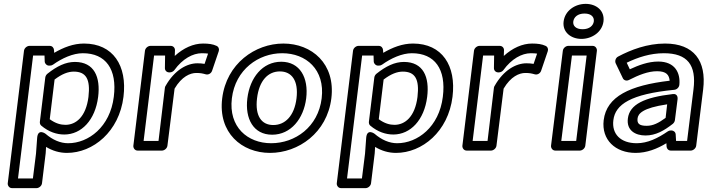

<svg xmlns="http://www.w3.org/2000/svg" viewBox="-20 -753 3664 992"><path d="M172 -41 166 41 150 169H73L151 -466H210L211 -435C212 -423 222 -414 233 -414H238C244 -414 250 -416 254 -419C300 -452 357 -478 408 -478C526 -478 586 -396 568 -253C549 -97 437 -13 332 -13C292 -13 252 -30 215 -62C215 -62 176 -91 172 -41ZM218 6C251 26 287 37 326 37C461 37 596 -73 618 -253C638 -414 564 -528 414 -528C359 -528 308 -508 260 -480L259 -495C258 -506 250 -516 237 -516H132C121 -516 106 -506 104 -491L20 194C19 205 27 219 42 219H169C180 219 195 209 197 194L216 39ZM193 -104C232 -71 274 -58 312 -58C401 -58 472 -133 487 -252C500 -355 467 -433 367 -433C319 -433 274 -411 225 -372C219 -367 215 -360 214 -353L186 -124C185 -116 188 -108 193 -104ZM237 -137 262 -342C300 -371 332 -383 361 -383C424 -383 448 -345 437 -252C424 -149 372 -108 318 -108C294 -108 267 -115 237 -137Z M722 -25 776 -466H833L832 -401C832 -388 842 -379 854 -379H858C867 -379 877 -385 881 -391C923 -449 976 -478 1023 -478C1037 -478 1048 -477 1055 -476L1037 -423C1024 -425 1014 -426 1000 -426C946 -426 882 -391 836 -310C834 -307 832 -303 832 -300L799 -25ZM669 0C668 11 676 25 691 25H817C828 25 843 15 845 0L882 -295C919 -358 963 -376 994 -376C1015 -376 1025 -374 1043 -369C1058 -365 1072 -375 1076 -388L1110 -488C1114 -498 1110 -511 1099 -516C1080 -525 1058 -528 1029 -528C979 -528 928 -505 883 -464L884 -494C884 -506 875 -516 862 -516H757C746 -516 731 -506 729 -491Z M1178 -245C1196 -394 1316 -478 1438 -478C1561 -478 1660 -394 1642 -245C1624 -97 1505 -13 1381 -13C1259 -13 1160 -97 1178 -245ZM1128 -245C1106 -67 1229 37 1375 37C1522 37 1670 -67 1692 -245C1714 -424 1591 -528 1444 -528C1298 -528 1150 -424 1128 -245ZM1258 -245C1245 -140 1289 -57 1386 -57C1483 -57 1549 -140 1562 -245C1575 -351 1530 -434 1433 -434C1336 -434 1271 -351 1258 -245ZM1308 -245C1319 -337 1365 -384 1426 -384C1487 -384 1523 -337 1512 -245C1501 -154 1453 -107 1392 -107C1331 -107 1297 -154 1308 -245Z M1872 -41 1866 41 1850 169H1773L1851 -466H1910L1911 -435C1912 -423 1922 -414 1933 -414H1938C1944 -414 1950 -416 1954 -419C2000 -452 2057 -478 2108 -478C2226 -478 2286 -396 2268 -253C2249 -97 2137 -13 2032 -13C1992 -13 1952 -30 1915 -62C1915 -62 1876 -91 1872 -41ZM1918 6C1951 26 1987 37 2026 37C2161 37 2296 -73 2318 -253C2338 -414 2264 -528 2114 -528C2059 -528 2008 -508 1960 -480L1959 -495C1958 -506 1950 -516 1937 -516H1832C1821 -516 1806 -506 1804 -491L1720 194C1719 205 1727 219 1742 219H1869C1880 219 1895 209 1897 194L1916 39ZM1893 -104C1932 -71 1974 -58 2012 -58C2101 -58 2172 -133 2187 -252C2200 -355 2167 -433 2067 -433C2019 -433 1974 -411 1925 -372C1919 -367 1915 -360 1914 -353L1886 -124C1885 -116 1888 -108 1893 -104ZM1937 -137 1962 -342C2000 -371 2032 -383 2061 -383C2124 -383 2148 -345 2137 -252C2124 -149 2072 -108 2018 -108C1994 -108 1967 -115 1937 -137Z M2422 -25 2476 -466H2533L2532 -401C2532 -388 2542 -379 2554 -379H2558C2567 -379 2577 -385 2581 -391C2623 -449 2676 -478 2723 -478C2737 -478 2748 -477 2755 -476L2737 -423C2724 -425 2714 -426 2700 -426C2646 -426 2582 -391 2536 -310C2534 -307 2532 -303 2532 -300L2499 -25ZM2369 0C2368 11 2376 25 2391 25H2517C2528 25 2543 15 2545 0L2582 -295C2619 -358 2663 -376 2694 -376C2715 -376 2725 -374 2743 -369C2758 -365 2772 -375 2776 -388L2810 -488C2814 -498 2810 -511 2799 -516C2780 -525 2758 -528 2729 -528C2679 -528 2628 -505 2583 -464L2584 -494C2584 -506 2575 -516 2562 -516H2457C2446 -516 2431 -506 2429 -491Z M2990 -602C2954 -602 2939 -621 2942 -642C2945 -664 2964 -683 3000 -683C3036 -683 3051 -664 3048 -642C3045 -621 3026 -602 2990 -602ZM2984 -552C3038 -552 3091 -587 3098 -642C3105 -698 3061 -733 3006 -733C2951 -733 2899 -698 2892 -642C2885 -587 2930 -552 2984 -552ZM2880 -25 2935 -466H3011L2957 -25ZM2827 0C2826 11 2834 25 2849 25H2976C2987 25 3002 15 3004 0L3064 -491C3065 -502 3057 -516 3042 -516H2916C2905 -516 2890 -506 2888 -491Z M3149 -132C3159 -214 3239 -267 3464 -289C3477 -290 3489 -302 3490 -315C3496 -376 3468 -435 3381 -435C3329 -435 3279 -416 3234 -395L3218 -429C3276 -457 3340 -478 3410 -478C3532 -478 3579 -417 3563 -291L3530 -25H3473L3471 -59C3470 -71 3460 -79 3449 -79H3446C3440 -79 3434 -77 3430 -74C3379 -39 3326 -13 3270 -13C3186 -13 3140 -61 3149 -132ZM3099 -132C3087 -31 3159 37 3264 37C3322 37 3375 16 3423 -13L3424 5C3425 15 3433 25 3446 25H3549C3560 25 3575 15 3577 0L3613 -291C3631 -439 3565 -528 3416 -528C3324 -528 3240 -496 3174 -461C3160 -454 3156 -437 3161 -426L3198 -349C3203 -338 3217 -333 3230 -340C3279 -365 3328 -385 3375 -385C3424 -385 3437 -365 3440 -336C3235 -312 3114 -255 3099 -132ZM3224 -141C3216 -79 3263 -53 3315 -53C3368 -53 3411 -78 3456 -113C3462 -118 3466 -125 3467 -132L3481 -242C3482 -252 3478 -270 3456 -267C3310 -250 3233 -214 3224 -141ZM3274 -141C3277 -165 3298 -195 3427 -214L3419 -144C3382 -117 3354 -103 3321 -103C3282 -103 3271 -115 3274 -141Z"/></svg>

Font: Falling Sky
Style: ExtOuObl
Weight: 400
Designer: Paul D. Hunt
Foundry: Adobe Systems Incorporated
Version: Version 1.02